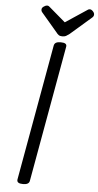

<svg xmlns="http://www.w3.org/2000/svg" viewBox="-76 -1310 695 1367"><g transform="rotate(5 271.0 -626.5)"><path d="M143 14Q120 14 109.5 7Q99 0 101 -15L275 -988Q278 -1002 289.5 -1008.5Q301 -1015 323 -1015Q346 -1015 356.5 -1008Q367 -1001 364 -986L190 -14Q188 0 176.5 7Q165 14 143 14ZM509 -1267Q520 -1267 531 -1255.5Q542 -1244 542 -1233Q542 -1227 540 -1222Q538 -1217 533 -1212L381 -1080Q369 -1071 358 -1064.5Q347 -1058 329 -1058Q313 -1058 303.5 -1065Q294 -1072 287 -1082L172 -1217Q167 -1224 166.5 -1228.5Q166 -1233 166 -1236Q166 -1248 180 -1257.5Q194 -1267 203 -1267Q212 -1267 217 -1263Q222 -1259 229 -1253L339 -1159L482 -1254Q489 -1258 495 -1262.5Q501 -1267 509 -1267Z"/></g></svg>

Font: Playwrite ZA
Style: Regular
Weight: 400
Designer: Veronika Burian, José Scaglione
Foundry: TypeTogether
Version: Version 1.002